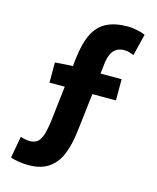

<svg xmlns="http://www.w3.org/2000/svg" viewBox="-126 -843 852 1041"><g transform="rotate(15 299.5 -323.0)"><path d="M131 110Q98 109 72 104.5Q46 100 33 93L55 -28Q79 -19 106 -18Q134 -18 151 -32Q168 -46 178 -81Q188 -116 195 -180L234 -521Q244 -604 269.5 -655.5Q295 -707 342 -731.5Q389 -756 462 -756Q484 -756 513.5 -750Q543 -744 560 -736L530 -614Q519 -618 506 -622.5Q493 -627 476 -627Q450 -627 432 -615.5Q414 -604 404.5 -583.5Q395 -563 391 -534L344 -133Q336 -66 315.5 -11Q295 44 251 77Q207 110 131 110ZM129 -352V-465L213 -471H502V-352Z"/></g></svg>

Font: Noto Sans JP ExtraBold
Style: Regular
Weight: 800
Designer: Ryoko NISHIZUKA  (kana, bopomofo & ideographs); Paul D. Hunt (Latin, Greek & Cyrillic); Sandoll Communications , Soo-you
Foundry: Adobe
Version: Version 2.004-H2;hotconv 1.0.118;makeotfexe 2.5.65603